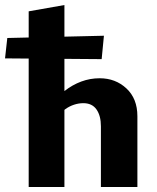

<svg xmlns="http://www.w3.org/2000/svg" viewBox="-47 -743 622 763"><path d="M354 0V-241Q354 -283 336.5 -308Q319 -333 284 -333Q266 -333 247.5 -327Q229 -321 213 -309.5Q197 -298 187 -281L149 -322Q178 -357 209.5 -381.5Q241 -406 276 -419Q311 -432 349 -432Q412 -432 455.5 -391.5Q499 -351 499 -281V0ZM67 0V-698L209 -723V0ZM357 -508 -27 -511 -18 -592 366 -601Z"/></svg>

Font: Ysabeau Infant ExtraBold
Style: Regular
Weight: 800
Designer: Christian Thalmann (Catharsis Fonts)
Version: Version 2.001;gftools[0.9.30]; featfreeze: ss01,ss02,lnum